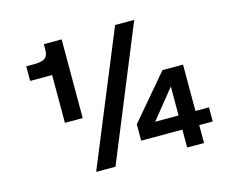

<svg xmlns="http://www.w3.org/2000/svg" viewBox="-93 -781 1093 912"><g transform="rotate(-15 453.5 -325.0)"><path d="M541 -650.5H635L368.5 0H273.5ZM190.5 -650.5H278V-263.5H190.5V-498.5H82.5V-570.5H126.5Q158 -570.5 174.2 -581.5Q190.5 -592.5 190.5 -623ZM804 -88V0H721V-88H518.5V-168.5L703 -385.5H804V-157.5H870.5V-88ZM721 -157.5V-300L606 -157.5Z"/></g></svg>

Font: Overused Grotesk Medium
Style: Regular
Weight: 525
Version: Version 0.004